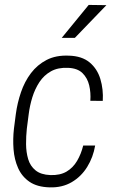

<svg xmlns="http://www.w3.org/2000/svg" viewBox="-20 -770 480 800"><path d="M189.9 -40.5Q230 -39.1 257.1 -54.9Q284.2 -70.8 301 -99.4Q317.9 -127.9 326.7 -163.6H376.5Q368.2 -114.7 343.3 -74.5Q318.4 -34.2 278.8 -11Q239.3 12.2 187 10.7Q134.8 9.3 103 -12.5Q71.3 -34.2 55.4 -69.8Q39.6 -105.5 36.4 -148.2Q33.2 -190.9 38.1 -233.9L45.9 -294.4Q52.2 -341.3 67.4 -385.7Q82.5 -430.2 108.9 -465.1Q135.3 -500 174.3 -520.3Q213.4 -540.5 267.1 -538.1Q321.3 -536.6 353.3 -510Q385.3 -483.4 398.2 -440.7Q411.1 -397.9 408.2 -349.6L356.4 -350.1Q358.9 -383.8 351.6 -414.6Q344.2 -445.3 323.5 -465.6Q302.7 -485.8 263.7 -487.3Q221.7 -489.3 192.4 -472.9Q163.1 -456.5 144.3 -428Q125.5 -399.4 114.7 -364.5Q104 -329.6 99.6 -294.4L91.8 -233.9Q88.4 -202.6 88.6 -169.2Q88.9 -135.7 97.4 -106.9Q106 -78.1 128.2 -60.1Q150.4 -42 189.9 -40.5ZM237.3 -612.3 349.6 -749.5 423.3 -748.5 292 -612.3Z"/></svg>

Font: Roboto Condensed Light
Style: Italic
Weight: 300
Italic angle: -12°
Designer: Christian Robertson
Foundry: Google
Version: Version 3.0; 2020